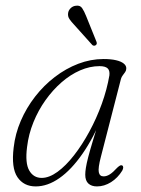

<svg xmlns="http://www.w3.org/2000/svg" viewBox="-20 -660 506 688"><path d="M341.5 -98Q331 -58 334 -43Q337 -28 351 -28Q362 -28 373.2 -35Q384.5 -42 400.5 -59.5Q406.5 -65 410.5 -67Q414.5 -69 418 -67Q421.5 -65 421.5 -60Q421.5 -55 418 -48.5Q402 -22.5 377.8 -7.2Q353.5 8 327.5 8Q308 8 296.8 -2.2Q285.5 -12.5 285.5 -34Q285.5 -44.5 287.8 -59Q290 -73.5 296.2 -97.5Q302.5 -121.5 313.8 -159Q325 -196.5 342.5 -253L349 -248Q315 -165.5 275.2 -108.5Q235.5 -51.5 193 -21.8Q150.5 8 108 8Q65 8 42.5 -25.2Q20 -58.5 29 -131.5Q34.5 -180.5 54.5 -227Q74.5 -273.5 105.8 -313.8Q137 -354 176.5 -384.2Q216 -414.5 260.5 -431.5Q305 -448.5 351 -448.5Q377.5 -448.5 395.8 -444.2Q414 -440 423.5 -432.2Q433 -424.5 432.5 -414.5Q432.5 -407.5 428.5 -401.8Q424.5 -396 420 -390.2Q415.5 -384.5 413.5 -377.5ZM77 -133.5Q69.5 -75.5 84.8 -49Q100 -22.5 129.5 -22.5Q156 -22.5 186 -44.2Q216 -66 245.2 -103.5Q274.5 -141 300.2 -188.5Q326 -236 344.8 -288Q363.5 -340 372 -390Q374 -407.5 365.5 -415.2Q357 -423 336.5 -423Q302 -423 267 -407.8Q232 -392.5 200.5 -365Q169 -337.5 143 -301Q117 -264.5 99.8 -222Q82.5 -179.5 77 -133.5ZM289 -601.5 325.5 -511Q327 -507.5 326.8 -504Q326.5 -500.5 323 -498Q320 -496 316.8 -496.2Q313.5 -496.5 311 -498.5L245.5 -571.5Q235.5 -582 229 -591.5Q222.5 -601 224 -612.5Q225 -622.5 233 -630.5Q241 -638.5 252.5 -639.5Q267 -641.5 274.2 -631Q281.5 -620.5 289 -601.5Z"/></svg>

Font: Fraunces 72pt Soft Wonky ExtraLight
Style: Italic
Weight: 250
Italic angle: -16°
Version: Version 1.000;[b76b70a41]